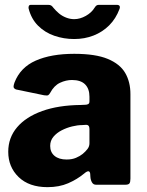

<svg xmlns="http://www.w3.org/2000/svg" viewBox="-20 -762 608 792"><path d="M327 -46Q298 -22 261 -6Q224 10 176 10Q100 10 57 -31.5Q14 -73 14 -136Q14 -194 50.5 -237Q87 -280 154 -304Q221 -328 313 -329L334 -330Q338 -330 343.5 -332.5Q349 -335 349 -344V-363Q349 -396 331 -414Q313 -432 277 -432Q252 -432 227.5 -420.5Q203 -409 187 -379Q183 -372 179 -369.5Q175 -367 162 -369L46 -393Q40 -395 37 -400Q34 -405 40 -422Q64 -484 127.5 -512Q191 -540 286 -540Q374 -540 424.5 -519Q475 -498 496.5 -461Q518 -424 518 -374V-25Q518 -11 514 -5.5Q510 0 497 0H376Q365 0 359.5 -9.5Q354 -19 353 -31L352 -46Q349 -65 327 -46ZM349 -230Q349 -248 334 -247L318 -246Q300 -246 277.5 -240.5Q255 -235 234.5 -224.5Q214 -214 200.5 -198Q187 -182 187 -160Q187 -134 205 -119Q223 -104 255 -104Q277 -104 293.5 -111Q310 -118 321 -127Q333 -137 341 -147.5Q349 -158 349 -171V-230ZM461 -742Q479 -742 473 -725Q458 -685 430.5 -657.5Q403 -630 366 -615.5Q329 -601 286 -601Q243 -601 204 -614.5Q165 -628 137 -656Q109 -684 98 -727Q97 -733 99 -737.5Q101 -742 108 -742H179Q187 -742 191.5 -739Q196 -736 201 -729Q211 -717 223.5 -706.5Q236 -696 252.5 -689.5Q269 -683 286 -683Q310 -683 334 -696.5Q358 -710 370 -730Q375 -738 379 -740Q383 -742 388 -742Z"/></svg>

Font: Libre Franklin Thin ExtraBold
Style: Regular
Weight: 800
Version: Version 3.000